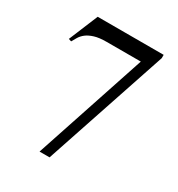

<svg xmlns="http://www.w3.org/2000/svg" viewBox="-163 -769 826 891"><g transform="rotate(30 250.0 -323.5)"><path d="M233.9 14.6H180.2L378.4 -582H196.3Q155.8 -582 130.9 -574.2Q106 -566.4 90.8 -554.7Q75.7 -543 67.1 -528.8Q58.6 -514.6 51.3 -501.5L36.6 -506.3L101.1 -662.1H454.6V-644.5Z"/></g></svg>

Font: Goda
Style: Regular
Weight: 400
Version: 1.0.5